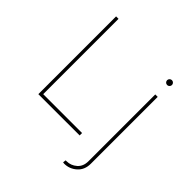

<svg xmlns="http://www.w3.org/2000/svg" viewBox="-243 -896 1270 1270"><g transform="rotate(45 392.0 -261.0)"><path d="M113.6 0ZM500 0H113.6V-727.3H136.4V-22.7H500ZM559.7 204.5Q553.6 204.5 548.3 203.1L551.1 181.8H559.7Q599.8 181.8 631 154.5Q661.9 127.5 661.9 79.5V-545.5H684.7V79.5Q684.7 137.4 647 170.8Q609.4 204.5 559.7 204.5ZM673.3 -644.9Q664.1 -644.9 657.3 -651.6Q650.6 -658.4 650.6 -667.6Q650.6 -676.8 657.3 -683.6Q664.1 -690.3 673.3 -690.3Q682.5 -690.3 689.3 -683.6Q696 -676.8 696 -667.6Q696 -658.4 689.3 -651.6Q682.5 -644.9 673.3 -644.9Z"/></g></svg>

Font: Linik Sans Thin
Style: Regular
Weight: 100
Designer: Fonts by Rasmus Andersson / Changes by Cristiano Sobral with parts from Marc Monis
Foundry: rsms
Version: Version 3.020; ttfautohint (v1.6)